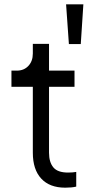

<svg xmlns="http://www.w3.org/2000/svg" viewBox="-20 -863 434 889"><path d="M132 -156V-461H33V-536H58Q91 -536 111.5 -558Q132 -580 132 -615V-660H207V-536H325V-461H207V-156Q207 -112 227 -88Q247 -64 295 -64Q317 -64 333 -67V1Q313 6 282 6Q210 6 171 -36Q132 -78 132 -156ZM286 -843H366L354 -659H299Z"/></svg>

Font: Trafiko Sans Variable
Style: Regular
Weight: 400
Designer: Gumpita Rahayu / Trafiko
Foundry: Tokotype / Trafiko
Version: Version 0.001;FEAKit 1.0